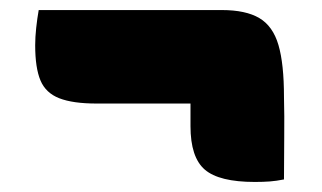

<svg xmlns="http://www.w3.org/2000/svg" viewBox="-20 -475 640 382"><path d="M57 -455H421Q469 -455 496 -439Q523 -423 534 -385.5Q545 -348 545 -282Q546 -245 545.5 -202Q545 -159 545 -118Q530 -115 517 -114Q504 -113 487 -113Q416 -113 387.5 -137.5Q359 -162 359 -224V-269H172Q125 -269 98 -279.5Q71 -290 60.5 -315Q50 -340 50 -385Q50 -401 52 -419.5Q54 -438 57 -455Z"/></svg>

Font: Recursive Mn Csl St Blk
Style: Regular
Weight: 900
Monospace: yes
Version: Version 1.079;hotconv 1.0.112;makeotfexe 2.5.65598; ttfautoh